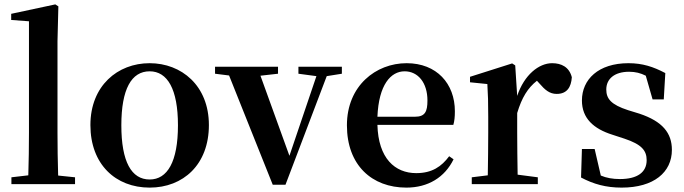

<svg xmlns="http://www.w3.org/2000/svg" viewBox="-20 -839 3119 875"><path d="M245 -39C243 -103 242 -172 242 -235V-651L246 -810L232 -819L31 -776V-748L112 -742V-235C112 -172 111 -103 109 -40L32 -31V0H322V-31Z M662 16C815 16 932 -89 932 -269C932 -449 807 -551 662 -551C516 -551 392 -448 392 -269C392 -90 507 16 662 16ZM662 -21C579 -21 533 -102 533 -268C533 -433 579 -514 662 -514C743 -514 791 -433 791 -268C791 -102 743 -21 662 -21Z M1538 -535H1340V-503L1422 -492L1299 -129L1167 -494L1247 -503V-535H960V-503L1024 -495L1223 3H1281L1469 -492L1538 -503Z M1700 -307C1706 -453 1761 -514 1824 -514C1885 -514 1928 -462 1928 -381C1928 -330 1917 -307 1871 -307ZM2046 -270C2051 -287 2053 -306 2053 -332C2053 -458 1970 -551 1833 -551C1693 -551 1561 -448 1561 -268C1561 -86 1675 16 1832 16C1931 16 2007 -31 2047 -113L2027 -127C1992 -80 1949 -50 1877 -50C1780 -50 1704 -117 1700 -270Z M2328 -541 2314 -550 2122 -489V-464L2201 -456C2204 -408 2205 -372 2205 -307V-235C2205 -180 2204 -97 2203 -40L2130 -31V0H2431V-31L2339 -43C2338 -100 2337 -181 2337 -235V-324C2358 -394 2385 -438 2427 -471L2438 -459C2463 -430 2484 -411 2517 -411C2564 -411 2583 -442 2586 -487C2574 -534 2538 -551 2496 -551C2436 -551 2369 -498 2337 -402Z M2842 -337C2765 -362 2743 -389 2743 -431C2743 -480 2781 -512 2847 -512C2876 -512 2899 -506 2923 -494L2954 -386H3005L3012 -506C2957 -535 2908 -551 2844 -551C2707 -551 2632 -477 2632 -381C2632 -300 2685 -252 2771 -225L2826 -207C2904 -181 2927 -153 2927 -109C2927 -54 2885 -23 2805 -23C2772 -23 2744 -28 2718 -39L2690 -160H2632L2628 -30C2685 0 2741 16 2813 16C2960 16 3042 -54 3042 -156C3042 -233 2999 -286 2894 -321Z"/></svg>

Font: Noto Serif CJK JP
Style: Bold
Weight: 700
Designer: Ryoko NISHIZUKA 西塚涼子 (kana & ideographs); Frank Grießhammer (Latin, Greek & Cyrillic); Wenlong ZHANG 张文龙 (bopomofo); San
Foundry: Adobe Systems Incorporated
Version: Version 1.000;PS 1;hotconv 16.6.53;makeotf.lib2.5.65590